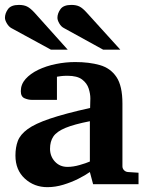

<svg xmlns="http://www.w3.org/2000/svg" viewBox="-31 -754 604 786"><path d="M536.1 0H350.1L336.9 -49.8Q318.4 -36.6 289.8 -22.2Q261.2 -7.8 228.3 2.2Q195.3 12.2 163.1 12.2Q108.9 12.2 70.6 -22.9Q32.2 -58.1 32.2 -117.2Q32.2 -150.9 42 -177Q51.8 -203.1 82 -225.3Q112.3 -247.6 173.6 -268.3Q234.9 -289.1 337.9 -312Q337.9 -320.3 338.4 -331.8Q338.9 -343.3 338.9 -351.1Q338.9 -370.1 332 -391.6Q325.2 -413.1 305.2 -428.5Q285.2 -443.8 245.1 -443.8Q230 -443.8 218.8 -442.4Q207.5 -440.9 202.1 -439.9V-345.2H99.1Q84.5 -345.2 69.3 -351.8Q54.2 -358.4 54.2 -380.9Q54.2 -408.7 73.7 -430.7Q93.3 -452.6 125.7 -468.3Q158.2 -483.9 197.8 -491.9Q237.3 -500 276.9 -500Q334.5 -500 377.9 -487.5Q421.4 -475.1 445.8 -438.7Q470.2 -402.3 470.2 -330.1V-73.2Q470.2 -64 476.6 -57.4Q482.9 -50.8 492.2 -49.8L536.1 -46.9ZM336.9 -92.8V-257.8Q272.5 -245.1 237.1 -230.5Q201.7 -215.8 187.7 -195.6Q173.8 -175.3 173.8 -145Q173.8 -114.3 193.8 -92.5Q213.9 -70.8 245.1 -70.8Q268.6 -70.8 294.9 -78.4Q321.3 -85.9 336.9 -92.8ZM461.4 -550.8H391.1L230.5 -639.2Q219.2 -645 211.7 -658.2Q204.1 -671.4 204.1 -681.2Q204.1 -699.2 216.6 -716.6Q229 -733.9 261.2 -733.9Q281.2 -733.9 294.4 -727.3Q307.6 -720.7 324.2 -702.1ZM246.1 -550.8H177.2L15.1 -639.2Q4.9 -645 -2.9 -658.2Q-10.7 -671.4 -10.7 -681.2Q-10.7 -699.2 1.7 -716.6Q14.2 -733.9 46.4 -733.9Q66.4 -733.9 79.8 -727.3Q93.3 -720.7 110.4 -702.1Z"/></svg>

Font: Charis
Style: Bold
Weight: 700
Designer: Walt Agee, Miriam Martin, Annie Olsen, Victor Gaultney, Lorna Priest, Alan Ward, Bob Hallissy, Martin Hosken, Sharon Cor
Foundry: SIL Global
Version: Version 7.000